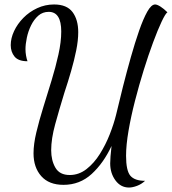

<svg xmlns="http://www.w3.org/2000/svg" viewBox="-20 -740 769 859"><path d="M557 99Q520 99 496.5 67Q473 35 473 -9Q473 -21 474.5 -41.5Q476 -62 479 -87Q443 -10 390 38.5Q337 87 264 87Q199 87 164.5 48Q130 9 130 -54Q130 -95 142.5 -147.5Q155 -200 173.5 -259.5Q192 -319 210.5 -379.5Q229 -440 241.5 -496.5Q254 -553 254 -599Q254 -687 198 -687Q171 -687 151.5 -670Q132 -653 119 -626.5Q106 -600 100 -571Q94 -542 94 -520Q94 -506 96.5 -491.5Q99 -477 103 -466Q62 -466 45 -487Q28 -508 28 -538Q28 -569 43 -601Q58 -633 84.5 -660Q111 -687 146.5 -703.5Q182 -720 222 -720Q279 -720 304.5 -686Q330 -652 330 -596Q330 -559 321 -514.5Q312 -470 298 -421.5Q284 -373 268 -325Q245 -250 227 -184.5Q209 -119 209 -68Q209 -22 228 10.5Q247 43 292 43Q333 43 367 16.5Q401 -10 427 -51.5Q453 -93 471 -139Q489 -185 499 -225Q513 -285 530 -352Q547 -419 565.5 -484.5Q584 -550 602.5 -603Q621 -656 639 -688Q657 -720 674 -720Q683 -720 698 -710.5Q713 -701 729 -685Q720 -679 703 -643Q686 -607 665 -550.5Q644 -494 623 -426.5Q602 -359 584 -289Q566 -219 555 -155Q544 -91 544 -43Q544 24 563.5 46.5Q583 69 629 69Q613 84 593 91.5Q573 99 557 99Z"/></svg>

Font: Dancing Script Medium
Style: Regular
Weight: 500
Designer: Pablo Impallari
Foundry: Pablo Impallari
Version: Version 2.000